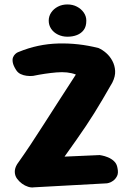

<svg xmlns="http://www.w3.org/2000/svg" viewBox="-20 -843 586 863"><path d="M132 -1Q121 1 106.5 -3.5Q92 -8 79 -17.5Q66 -27 56.5 -40Q47 -53 46.5 -70Q46 -87 57 -105Q89 -150 117.5 -193Q146 -236 176 -283Q206 -330 241.5 -385Q277 -440 321 -508Q285 -522 233.5 -517.5Q182 -513 129 -502Q129 -502 120.5 -501.5Q112 -501 99 -502.5Q86 -504 73 -510Q60 -516 52 -529Q40 -548 37.5 -562Q35 -576 38.5 -585Q42 -594 48.5 -600Q55 -606 60 -608Q65 -610 65 -610Q150 -645 241.5 -647.5Q333 -650 423 -627Q441 -619 457.5 -604.5Q474 -590 485 -569.5Q496 -549 497.5 -524.5Q499 -500 485 -472Q461 -430 441.5 -397Q422 -364 404 -335Q386 -306 366.5 -277Q347 -248 323.5 -214.5Q300 -181 270 -139L428 -146Q428 -146 439 -144Q450 -142 465 -136Q480 -130 492.5 -118.5Q505 -107 508 -88Q513 -65 506 -51.5Q499 -38 488.5 -30.5Q478 -23 469.5 -21Q461 -19 461 -19ZM283 -678Q260 -678 240.5 -687.5Q221 -697 210 -713.5Q199 -730 199 -750Q199 -770 210 -786.5Q221 -803 240 -813Q259 -823 283 -823Q307 -823 326 -813Q345 -803 356.5 -786.5Q368 -770 368 -750Q368 -724 356.5 -708.5Q345 -693 326 -685.5Q307 -678 283 -678Z"/></svg>

Font: Sour Gummy
Style: Bold
Weight: 700
Designer: Stefie Justprince
Foundry: Eifetstype
Version: Version 1.000